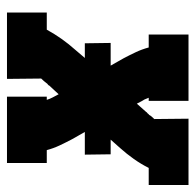

<svg xmlns="http://www.w3.org/2000/svg" viewBox="-35 -535 560 550"><g transform="rotate(-90 245.0 -260.0)"><path d="M-10 0V-114H39Q50 -136 64.5 -156.5Q79 -177 96 -196L120 -223H78L77 -297H142L121 -334Q112 -351 103.5 -369Q95 -387 90 -406H53V-520H243V-406H234Q235 -402 237 -397.5Q239 -393 241 -389L250 -372L275 -399Q275 -400 276 -401Q277 -402 278 -403Q280 -404 280.5 -405Q281 -406 282 -407Q285 -411 288 -414.5Q291 -418 295 -422L294 -520H484V-406H435Q423 -384 408.5 -363.5Q394 -343 377 -324L354 -297H396L397 -223H332L353 -186Q362 -169 370.5 -151Q379 -133 384 -114H421V0H231V-114H240Q238 -118 236.5 -122.5Q235 -127 232 -131L223 -148L199 -121Q199 -120 197.5 -119Q196 -118 195 -117Q194 -116 193.5 -115Q193 -114 191 -113Q189 -109 186 -105.5Q183 -102 179 -98L180 0Z"/></g></svg>

Font: Iosevka Curly Slab Heavy
Style: Italic
Weight: 900
Italic angle: -9°
Monospace: yes
Designer: Belleve Invis
Foundry: Belleve Invis
Version: Version 22.1.2; ttfautohint (v1.8.4)